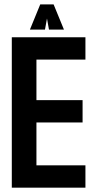

<svg xmlns="http://www.w3.org/2000/svg" viewBox="-20 -870 435 890"><path d="M376 0H34.7V-697.3H376V-593.8H148.9V-405.8H362.8V-302.2H148.9V-103.5H376ZM188.5 -732.9H118.7L166.5 -849.6H228.5L276.4 -732.9H207L197.8 -784.2Z"/></svg>

Font: Agdasima
Style: Bold
Weight: 700
Width: 3
Designer: The DocRepair Project, Patric King
Foundry: Google
Version: Version 2.002